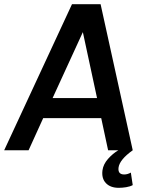

<svg xmlns="http://www.w3.org/2000/svg" viewBox="-20 -720 695 920"><path d="M0 0 325 -700H462L616 0Q553 45 548 83Q544 116 575 116Q591 116 607 107L616 167Q603 174 584.5 177Q566 180 549 180Q509 180 487.5 157.5Q466 135 471 96Q475 67 497.5 41.5Q520 16 547 0H498L465 -154H187L117 0ZM232 -250H445L377 -566Z"/></svg>

Font: Haskoy SemiBold
Style: Italic
Weight: 600
Designer: Ertekin Erdin
Foundry: Ertekin Erdin
Version: Version 2.000; ttfautohint (v1.8.4.7-5d5b)